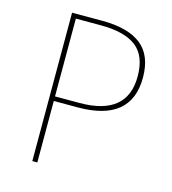

<svg xmlns="http://www.w3.org/2000/svg" viewBox="-103 -766 764 851"><g transform="rotate(15 279.0 -340.5)"><path d="M146 -303H258Q477 -303 477 -483Q477 -577 423.5 -618.5Q370 -660 261 -660H146ZM123 -681H261Q380 -681 440.5 -633.5Q501 -586 501 -484Q501 -282 256 -282H146V0H123Z"/></g></svg>

Font: FiraSans
Style: Regular
Weight: 150
Designer: Carrois Corporate & Edenspiekermann AG
Foundry: Carrois Corporate GbR & Edenspiekermann AG
Version: Version 3.106;PS 003.106;hotconv 1.0.70;makeotf.lib2.5.58329